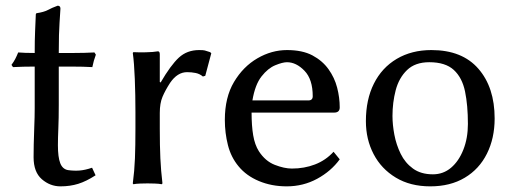

<svg xmlns="http://www.w3.org/2000/svg" viewBox="-20 -640 1786 670"><path d="M101.1 -455.1Q101.1 -501.5 102.5 -532Q104 -562.5 105 -590.3L106.9 -593.8Q133.3 -597.7 147.2 -605.2Q161.1 -612.8 181.2 -620.1Q190.9 -620.1 190.9 -609.9Q189 -578.6 187.7 -559.1Q186.5 -539.6 185.8 -517.1Q185.1 -494.6 185.1 -455.1H235.4Q252.9 -455.1 274.2 -455.6Q295.4 -456.1 309.6 -457L314.5 -449.2Q306.6 -428.2 302.2 -405.8Q291.5 -406.7 268.1 -407.2Q244.6 -407.7 225.6 -407.7H185.1V-274.4Q185.1 -226.6 183.6 -192.1Q182.1 -157.7 182.1 -133.3Q182.1 -91.3 190.2 -70.6Q198.2 -49.8 217.3 -46.4Q237.8 -43.5 257.3 -44.9Q276.9 -46.4 301.3 -54.7L313.5 -28.3Q281.2 -7.3 252.9 1.5Q224.6 10.3 190.9 10.3Q154.8 10.3 126 -14.6Q97.2 -39.6 97.2 -91.3Q97.2 -106.9 97.7 -135.5Q98.1 -164.1 99.6 -197.5Q101.1 -231 101.1 -262.7V-407.7Q83 -407.7 61.3 -407.2Q39.6 -406.7 25.4 -405.8L20 -413.6Q28.3 -424.8 33.2 -434.3Q38.1 -443.8 43.5 -457Q52.7 -456.1 68.8 -455.6Q85 -455.1 101.1 -455.1Z M537.6 -354 540.5 -352.1Q575.7 -412.6 604.2 -439Q632.8 -465.3 674.8 -465.3Q689.9 -465.3 694.6 -463.9Q699.2 -462.4 713.4 -458L717.3 -454.1L696.3 -375.5L688 -373Q677.2 -382.3 662.8 -385.3Q648.4 -388.2 632.8 -388.2Q599.1 -388.2 573.7 -351.1Q556.6 -324.7 547.1 -302.2Q537.6 -279.8 537.6 -246.1V-190.9Q537.6 -130.4 539.6 -87.9Q541.5 -45.4 546.9 0L544.4 2.9Q535.2 1 520 0.5Q504.9 0 495.1 0Q485.8 0 470.2 0.5Q454.6 1 445.3 2.9L443.4 0Q449.2 -43.5 450.9 -87.4Q452.6 -131.3 452.6 -190.9V-249Q452.6 -308.6 450.4 -364.7Q448.2 -420.9 443.4 -455.1L445.3 -458Q463.4 -457 488.8 -457.5Q514.2 -458 531.2 -460.9Q537.6 -460.9 537.6 -450.2Z M1144 -110.4 1165.5 -84Q1135.3 -42.5 1086.7 -16.1Q1038.1 10.3 980.5 10.3Q927.7 10.3 883.8 -8.1Q839.8 -26.4 812.5 -59.6Q786.1 -91.3 775.4 -133.5Q764.6 -175.8 764.6 -221.7Q764.6 -300.3 796.6 -354Q828.6 -407.7 878.2 -436.5Q927.7 -465.3 981.4 -465.3Q1035.2 -465.3 1070.1 -446.8Q1105 -428.2 1126.2 -398.7Q1147.5 -369.1 1156.5 -334.2Q1165.5 -299.3 1165.5 -265.1Q1165.5 -247.1 1146 -247.1H857.9Q857.9 -201.2 863.5 -168Q869.1 -134.8 883.3 -112.3Q905.8 -77.6 939 -64.7Q972.2 -51.8 998.5 -51.8Q1042 -51.8 1079.3 -66.2Q1116.7 -80.6 1144 -110.4ZM860.8 -289.6H1056.2Q1071.3 -289.6 1071.3 -304.2Q1071.3 -363.3 1042.5 -393.1Q1013.7 -422.9 981.4 -422.9Q966.3 -422.9 940.7 -412.4Q915 -401.9 892.6 -373.3Q870.1 -344.7 860.8 -289.6Z M1256.8 -217.3Q1256.8 -292.5 1284.7 -348.1Q1312.5 -403.8 1364.5 -434.6Q1416.5 -465.3 1485.4 -465.3Q1592.8 -465.3 1649.4 -400.1Q1706.1 -335 1706.1 -226.6Q1706.1 -157.7 1679.2 -103.8Q1652.3 -49.8 1601.8 -19.8Q1551.3 10.3 1481.4 10.3Q1411.6 10.3 1361.1 -20.3Q1310.5 -50.8 1283.7 -102.3Q1256.8 -153.8 1256.8 -217.3ZM1478 -422.9Q1428.7 -422.9 1400.4 -395.5Q1372.1 -368.2 1360.8 -325.2Q1349.6 -282.2 1349.6 -235.4Q1349.6 -204.6 1356.2 -169.7Q1362.8 -134.8 1378.2 -103.3Q1393.6 -71.8 1421.1 -51.8Q1448.7 -31.7 1490.7 -31.7Q1526.9 -31.7 1554 -54.7Q1581.1 -77.6 1596.9 -117.7Q1612.8 -157.7 1612.8 -207.5Q1612.8 -272.5 1602.8 -320.8Q1592.8 -369.1 1563.5 -396Q1534.2 -422.9 1478 -422.9Z"/></svg>

Font: Kurinto Seri
Style: Regular
Weight: 400
Designer: Kurinto was developed by Clint Goss from a range of fonts that are compatible with the SIL Open Font License Version 1.1
Foundry: Clinton F. Goss
Version: Version 2.196; July 25, 2020